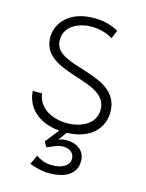

<svg xmlns="http://www.w3.org/2000/svg" viewBox="-111 -581 652 859"><g transform="rotate(15 215.5 -151.5)"><path d="M331 -484C331 -484 289 -513 219 -513C87 -513 42 -428 50 -365C68 -211 351 -263 351 -124C351 -56 283 -27 221 -27C147 -27 87 -63 79 -127H36C39 -57 93 5 196 14L146 78L160 101L196 86C246 66 284 87 284 121C284 157 244 172 209 172C188 172 164 171 130 148L110 191C140 202 170 210 202 210C257 210 326 192 326 121C326 68 281 46 239 47C223 47 209 51 202 55L231 15C345 11 396 -53 396 -125C396 -304 105 -253 94 -370C87 -441 155 -473 219 -473C277 -472 315 -446 315 -446Z"/></g></svg>

Font: Advent Pro
Style: Light
Weight: 300
Designer: Andreas Kalpakidis
Foundry: Andreas Kalpakidis
Version: Version 2.002 2007